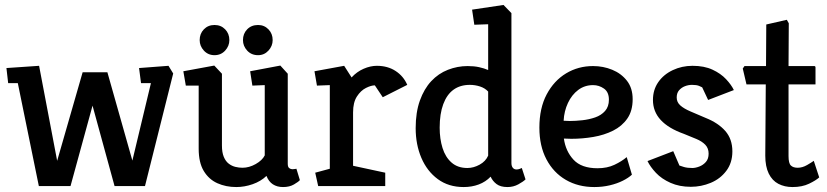

<svg xmlns="http://www.w3.org/2000/svg" viewBox="-20 -752 3343 776"><path d="M137 0 52 -416H13L6 -477L138 -486L211 -102L314 -460H414L515 -103L590 -416H550L542 -477L661 -486L680 -455L566 0H443L354 -325L265 0Z M935 4Q893 4 858.5 -11.5Q824 -27 803.5 -61Q783 -95 783 -151V-406H731L721 -464L846 -487L877 -454V-164Q877 -136 884.5 -118Q892 -100 904.5 -90.5Q917 -81 931.5 -77.5Q946 -74 960 -74Q987 -74 1013.5 -89Q1040 -104 1050 -124V-408L1000 -406L991 -464L1113 -487L1143 -454V-90Q1143 -77 1149 -72.5Q1155 -68 1162 -68Q1168 -68 1172.5 -69Q1177 -70 1178 -70L1192 -24Q1186 -17 1168 -6.5Q1150 4 1124 4Q1100 4 1083 -7Q1066 -18 1057 -41Q1034 -19 1001 -7.5Q968 4 935 4ZM1023 -529Q996 -529 979 -547.5Q962 -566 962 -590Q962 -616 979 -633.5Q996 -651 1023 -651Q1048 -651 1065 -633.5Q1082 -616 1082 -590Q1082 -566 1065 -547.5Q1048 -529 1023 -529ZM847 -529Q821 -529 804 -547.5Q787 -566 787 -590Q787 -616 804 -633.5Q821 -651 847 -651Q873 -651 890 -633.5Q907 -616 907 -590Q907 -566 890 -547.5Q873 -529 847 -529Z M1266 0 1254 -54 1313 -70V-408L1261 -406L1251 -464L1371 -486L1401 -439Q1422 -462 1449.5 -474Q1477 -486 1503 -486Q1547 -486 1579 -465Q1611 -444 1626 -409L1527 -359L1495 -407Q1480 -407 1459 -396.5Q1438 -386 1422.5 -362Q1407 -338 1407 -298V-82L1537 -54V0Z M1854 4Q1793 4 1749.5 -28Q1706 -60 1683 -114Q1660 -168 1660 -234Q1660 -298 1677 -345.5Q1694 -393 1723 -424Q1752 -455 1790.5 -470Q1829 -485 1870 -485Q1896 -485 1916.5 -480.5Q1937 -476 1953 -469V-654L1897 -652L1888 -713L2015 -732L2047 -699V-93Q2047 -81 2052.5 -74Q2058 -67 2068 -67Q2074 -67 2080.5 -69.5Q2087 -72 2089 -73L2104 -27Q2095 -18 2075 -7Q2055 4 2031 4Q2003 4 1987 -8Q1971 -20 1963 -38Q1943 -17 1915 -6.5Q1887 4 1854 4ZM1869 -73Q1894 -73 1918.5 -86.5Q1943 -100 1953 -123V-382Q1940 -396 1920 -402.5Q1900 -409 1879 -409Q1840 -409 1813 -389.5Q1786 -370 1771.5 -331Q1757 -292 1757 -236Q1757 -191 1768.5 -154Q1780 -117 1805 -95Q1830 -73 1869 -73Z M2382 4Q2317 4 2267 -25Q2217 -54 2188.5 -108Q2160 -162 2160 -236Q2160 -315 2189.5 -370.5Q2219 -426 2268 -455.5Q2317 -485 2377 -485Q2418 -485 2454.5 -470Q2491 -455 2514 -425.5Q2537 -396 2537 -351Q2537 -304 2515.5 -273Q2494 -242 2458 -224Q2422 -206 2378 -198.5Q2334 -191 2289 -191L2259 -192Q2266 -141 2298 -106.5Q2330 -72 2395 -72Q2434 -72 2463.5 -86Q2493 -100 2513 -117L2534 -46Q2520 -33 2497 -21.5Q2474 -10 2444.5 -3Q2415 4 2382 4ZM2258 -264 2283 -263Q2306 -263 2333.5 -266Q2361 -269 2385.5 -277.5Q2410 -286 2425.5 -303.5Q2441 -321 2441 -349Q2441 -380 2421 -394Q2401 -408 2377 -408Q2343 -408 2317 -388.5Q2291 -369 2275.5 -336Q2260 -303 2258 -264Z M2772 3Q2726 3 2690 -13Q2654 -29 2631 -53.5Q2608 -78 2597 -101L2701 -141L2726 -83Q2731 -81 2744.5 -77Q2758 -73 2778 -73Q2791 -73 2806.5 -79Q2822 -85 2833 -97.5Q2844 -110 2844 -131Q2844 -153 2830.5 -167Q2817 -181 2794 -190.5Q2771 -200 2744 -211Q2682 -233 2650.5 -267Q2619 -301 2619 -348Q2619 -389 2640.5 -420Q2662 -451 2699 -468.5Q2736 -486 2779 -486Q2826 -486 2859.5 -470.5Q2893 -455 2914.5 -432Q2936 -409 2946 -388L2842 -348L2818 -399Q2815 -401 2805 -405Q2795 -409 2777 -409Q2762 -409 2748 -403.5Q2734 -398 2724.5 -387Q2715 -376 2715 -358Q2715 -339 2729.5 -326Q2744 -313 2771 -301.5Q2798 -290 2833 -275Q2883 -255 2911.5 -222.5Q2940 -190 2940 -140Q2940 -94 2915.5 -61.5Q2891 -29 2852.5 -13Q2814 3 2772 3Z M3183 4Q3151 4 3126 -9Q3101 -22 3087 -50.5Q3073 -79 3073 -123L3075 -411H2997L2982 -475L2989 -485H3076L3077 -653L3160 -672L3168 -658L3167 -485H3271Q3276 -485 3276 -479V-411H3167V-121Q3167 -92 3176.5 -83Q3186 -74 3204 -74Q3223 -74 3242 -85Q3261 -96 3269 -102L3291 -35Q3278 -23 3250 -9.5Q3222 4 3183 4Z"/></svg>

Font: Kreon Light
Style: Regular
Weight: 400
Version: Version 2.002